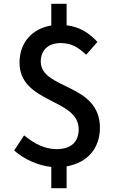

<svg xmlns="http://www.w3.org/2000/svg" viewBox="-20 -838 610 1003"><path d="M248 34V145H328V31C438 12 502 -64 502 -171C502 -404 193 -370 193 -516C193 -577 233 -613 297 -613C354 -613 388 -591 430 -552L489 -619C448 -663 400 -697 328 -706V-818H248V-705C147 -688 82 -615 82 -511C82 -297 391 -325 391 -163C391 -98 353 -59 275 -59C212 -59 157 -89 106 -131L54 -52C104 -7 178 27 248 34Z"/></svg>

Font: コーポレート・ロゴ ver3 Medium
Style: Regular
Weight: 500
Designer: [KANA_main] LOGOTYPE.JP [Source Han Sans] Ryoko NISHIZUKA 西塚涼子 (kana, bopomofo & ideographs); Paul D. Hunt (Latin, Greek
Version: Version 12.001;FEAKit 1.0